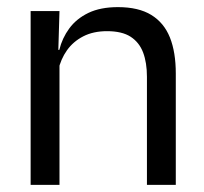

<svg xmlns="http://www.w3.org/2000/svg" viewBox="-20 -519 573 539"><path d="M392.5 0V-303.5Q392.5 -343 381.8 -371.5Q371 -400 346.8 -415.8Q322.5 -431.5 280.5 -431.5Q242 -431.5 213.8 -417Q185.5 -402.5 168 -377.8Q150.5 -353 143.5 -321.5L129 -379H146.5Q154.5 -412 174.5 -439.2Q194.5 -466.5 228.2 -482.8Q262 -499 311 -499Q369 -499 404.8 -477Q440.5 -455 457 -413.8Q473.5 -372.5 473.5 -312.5V0ZM66 0V-488H147L143.5 -371L147 -366.5V0Z"/></svg>

Font: Anek Tamil
Style: Regular
Weight: 400
Designer: Aadarsh Rajan (Tamil), Yesha Goshar (Latin)
Foundry: Ek Type
Version: Version 1.003